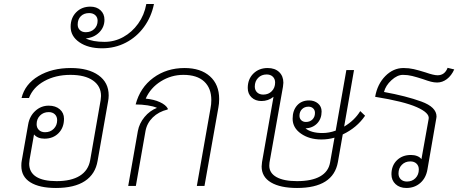

<svg xmlns="http://www.w3.org/2000/svg" viewBox="-20 -924 2277 954"><path d="M520 -450Q520 -435 517 -420L465 -125Q454 -59 402 -24.5Q350 10 258 10Q176 10 131 -18Q86 -46 86 -100Q86 -116 88 -125L120 -306Q127 -347 155.5 -373Q184 -399 222 -399Q256 -399 277 -381Q298 -363 298 -334Q298 -290 271 -262.5Q244 -235 201 -235Q167 -235 149 -256L127 -131Q125 -117 125 -111Q125 -68 159.5 -46Q194 -24 261 -24Q334 -24 376.5 -50.5Q419 -77 428 -128L480 -426Q482 -440 482 -447Q482 -496 442 -524Q402 -552 330 -552Q256 -552 200 -521Q144 -490 124 -437H87Q104 -506 171 -546Q238 -586 332 -586Q419 -586 469.5 -550Q520 -514 520 -450ZM162 -307Q162 -289 173.5 -278Q185 -267 204 -267Q230 -267 247 -284Q264 -301 264 -327Q264 -345 252.5 -356Q241 -367 222 -367Q196 -367 179 -350Q162 -333 162 -307Z M745 -904Q732 -840 695.5 -790Q659 -740 605 -712Q551 -684 487 -684Q418 -684 374.5 -714Q331 -744 331 -791Q331 -835 358.5 -863Q386 -891 429 -891Q460 -891 479.5 -873Q499 -855 499 -826Q499 -789 473 -763Q447 -737 406 -733Q441 -716 499 -716Q549 -716 592.5 -740Q636 -764 666.5 -806.5Q697 -849 707 -904ZM406 -764Q432 -764 448.5 -780Q465 -796 465 -821Q465 -838 453.5 -848.5Q442 -859 423 -859Q397 -859 381.5 -843.5Q366 -828 366 -802Q366 -785 377 -774.5Q388 -764 406 -764Z M665 -273Q672 -311 698 -342.5Q724 -374 760 -388Q743 -396 713.5 -400.5Q684 -405 654 -405Q676 -489 742 -537.5Q808 -586 897 -586Q977 -586 1023 -545Q1069 -504 1069 -432Q1069 -409 1065 -389L996 0H958L1026 -386Q1030 -405 1030 -427Q1030 -486 994.5 -519Q959 -552 891 -552Q831 -552 779.5 -520Q728 -488 704 -434Q745 -430 774.5 -416.5Q804 -403 814 -384L813 -380Q768 -369 739 -340.5Q710 -312 703 -273L655 0H617Z M1683 -256 1659 -119Q1636 10 1456 10Q1373 10 1326.5 -17.5Q1280 -45 1280 -97Q1280 -103 1282 -119L1339 -443Q1313 -422 1279 -422Q1249 -422 1230 -440Q1211 -458 1211 -487Q1211 -531 1239 -558.5Q1267 -586 1310 -586Q1346 -586 1367 -566Q1388 -546 1388 -513Q1388 -507 1386 -493L1319 -116Q1318 -111 1318 -101Q1318 -64 1354 -44Q1390 -24 1456 -24Q1529 -24 1570.5 -47.5Q1612 -71 1620 -116L1642 -240Q1611 -231 1577 -231Q1517 -231 1475.5 -260Q1434 -289 1434 -334Q1434 -375 1456 -400Q1478 -425 1516 -425Q1542 -425 1560 -410Q1578 -395 1578 -370Q1578 -334 1556 -311Q1534 -288 1498 -286Q1527 -263 1582 -263Q1615 -263 1648 -275L1701 -576H1739L1690 -295Q1742 -326 1770 -372L1794 -349Q1753 -289 1683 -256ZM1347 -514Q1347 -532 1335.5 -543Q1324 -554 1305 -554Q1279 -554 1262.5 -537Q1246 -520 1246 -494Q1246 -476 1257.5 -465Q1269 -454 1288 -454Q1314 -454 1330.5 -471Q1347 -488 1347 -514ZM1500 -318Q1520 -318 1532.5 -330.5Q1545 -343 1545 -363Q1545 -377 1536 -385.5Q1527 -394 1513 -394Q1493 -394 1480.5 -381.5Q1468 -369 1468 -349Q1468 -335 1477 -326.5Q1486 -318 1500 -318Z M2237 -579Q2223 -548 2200.5 -531Q2178 -514 2152 -514Q2137 -514 2121.5 -518Q2106 -522 2081 -531Q2050 -541 2028 -546.5Q2006 -552 1982 -552Q1954 -552 1925 -525.5Q1896 -499 1888 -467Q1998 -447 2073.5 -419.5Q2149 -392 2149 -345L2148 -337L2104 -83Q2097 -40 2068.5 -15Q2040 10 1999 10Q1966 10 1945.5 -9Q1925 -28 1925 -58Q1925 -101 1952 -127.5Q1979 -154 2022 -154Q2039 -154 2053 -148.5Q2067 -143 2074 -133L2110 -334Q2115 -363 2051 -391.5Q1987 -420 1844 -443Q1855 -506 1894.5 -546Q1934 -586 1985 -586Q2012 -586 2036 -580.5Q2060 -575 2095 -564Q2135 -550 2154 -550Q2190 -550 2204 -587ZM2061 -82Q2061 -100 2049.5 -111Q2038 -122 2019 -122Q1993 -122 1976.5 -105Q1960 -88 1960 -62Q1960 -44 1971.5 -33Q1983 -22 2002 -22Q2028 -22 2044.5 -39Q2061 -56 2061 -82Z"/></svg>

Font: Sarabun Thin
Style: Italic
Weight: 250
Italic angle: -10°
Designer: Suppakit Chalermlarp | Katatrad Co.,Ltd.
Foundry: Cadson Demak Co.,Ltd.
Version: Version 1.000; ttfautohint (v1.6)